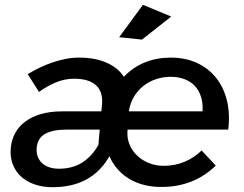

<svg xmlns="http://www.w3.org/2000/svg" viewBox="-20 -775 1015 800"><path d="M200 5Q157.5 5 123.8 -6.8Q90 -18.5 66.8 -40.2Q43.5 -62 32.5 -92.2Q21.5 -122.5 25 -159Q28 -193.5 43.8 -221.5Q59.5 -249.5 86.8 -269.5Q114 -289.5 152.2 -300.2Q190.5 -311 239 -311H402.5L405 -339Q410 -392.5 380 -419.8Q350 -447 289 -447Q250 -447 213.5 -432Q177 -417 142.5 -392L95.5 -466Q120 -481 146.2 -493.5Q172.5 -506 199.8 -515.2Q227 -524.5 254.8 -529.8Q282.5 -535 310 -535Q375.5 -535 424 -513.8Q472.5 -492.5 496 -455Q535 -495.5 584.2 -515.2Q633.5 -535 691 -535Q753 -535 801.2 -512.5Q849.5 -490 881 -450Q912.5 -410 925.8 -355Q939 -300 931 -235H511.5L511 -225Q509.5 -196.5 520.5 -171Q531.5 -145.5 552.2 -126Q573 -106.5 601.5 -95.2Q630 -84 663 -84Q707.5 -84 748 -100.5Q788.5 -117 820 -148L879 -85Q833.5 -40.5 776.5 -18.2Q719.5 4 653 4Q574.5 4 518.5 -29.8Q462.5 -63.5 436 -124Q398.5 -58.5 339.2 -26.8Q280 5 200 5ZM691 -455Q659.5 -455 630.2 -445.2Q601 -435.5 577.5 -417Q554 -398.5 538 -371.8Q522 -345 517 -311H824Q826 -346 817.2 -372.8Q808.5 -399.5 791 -417.8Q773.5 -436 748 -445.5Q722.5 -455 691 -455ZM226 -72Q280.5 -72 321.2 -97Q362 -122 390 -171L395.5 -235H257Q201 -235 169 -217.8Q137 -200.5 133 -160Q131 -140 136.8 -123.8Q142.5 -107.5 154.5 -96Q166.5 -84.5 184.8 -78.2Q203 -72 226 -72ZM575.5 -755 693.5 -706 571.5 -610 476.5 -620Z"/></svg>

Font: Argentum Sans
Style: Italic
Weight: 400
Italic angle: -11.3099°
Designer: Julieta Ulanovsky, Owen Earl, Rasmus Andersson, Cristiano Sobral
Foundry: The Argentum Sans Project Authors
Version: Version 3.131; ttfautohint (v1.8.4.7-5d5b-dirty)